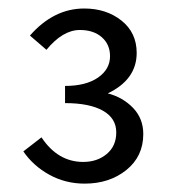

<svg xmlns="http://www.w3.org/2000/svg" viewBox="-20 -817 407 454"><path d="M180.2 -382.8Q134.8 -382.8 96.7 -403.8Q58.6 -424.8 35.2 -459L78.1 -492.2Q116.7 -434.1 176.8 -434.1Q210 -434.1 232.4 -452.9Q254.9 -471.7 254.9 -503.9Q254.9 -537.6 223.1 -555.4Q191.4 -573.2 133.8 -573.2V-613.8Q183.1 -613.8 211.7 -633.5Q240.2 -653.3 240.2 -684.1Q240.2 -711.9 220.7 -729Q201.2 -746.1 168.9 -746.1Q128.4 -746.1 89.8 -699.2L50.8 -732.9Q106.9 -796.9 179.2 -796.9Q231.4 -796.9 267.3 -768.3Q303.2 -739.7 303.2 -691.9Q303.2 -628.9 234.9 -596.2Q270.5 -586.9 294.7 -561.8Q318.8 -536.6 318.8 -500Q318.8 -447.3 278.8 -415Q238.8 -382.8 180.2 -382.8Z"/></svg>

Font: Riemann
Style: Regular
Weight: 400
Designer: Paul D. Hunt
Foundry: Adobe Systems Incorporated
Version: Version 2.020;PS 2.0;hotconv 1.0.86;makeotf.lib2.5.63406